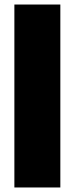

<svg xmlns="http://www.w3.org/2000/svg" viewBox="-20 -828 330 848"><path d="M43.5 0V-808H246.5V0Z"/></svg>

Font: Encode Sans SemiCondensed Black
Style: Regular
Weight: 900
Width: 4
Designer: Multiple Designers
Foundry: Impallari Type
Version: Version 2.000